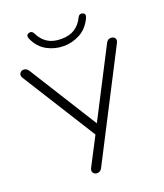

<svg xmlns="http://www.w3.org/2000/svg" viewBox="-162 -1011 960 1124"><g transform="rotate(-20 318.0 -449.0)"><path d="M247 6Q232 6 223.5 -6Q215 -18 225 -37L315 -210L28 -667Q17 -685 25 -698Q33 -711 49 -711Q60 -711 67.5 -705.5Q75 -700 81 -690L345 -269L562 -690Q567 -700 574 -705.5Q581 -711 593 -711Q609 -711 617.5 -699.5Q626 -688 615 -668L279 -15Q274 -5 266.5 0.5Q259 6 247 6ZM319 -760Q264 -760 216 -786Q168 -812 142 -868Q130 -894 151 -902Q171 -909 182 -887Q201 -847 234.5 -825.5Q268 -804 319 -804Q370 -804 403.5 -825.5Q437 -847 456 -887Q467 -909 487 -902Q508 -894 496 -869Q469 -812 421 -786Q373 -760 319 -760Z"/></g></svg>

Font: Nunito Light
Style: Regular
Weight: 300
Designer: Vernon Adams
Foundry: Vernon Adams
Version: Version 3.601; ttfautohint (v1.8.2.53-6de2)